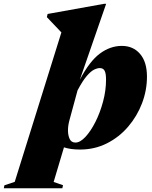

<svg xmlns="http://www.w3.org/2000/svg" viewBox="-152 -767 797 1004"><path d="M177.5 201.5 174 217.5H-132L-129 202L-75 184L169 -597.5L93 -677.5L97 -694L392 -747H403L265.5 -350Q316 -446.5 370.2 -486.8Q424.5 -527 485 -527Q544.5 -527 580.5 -485Q616.5 -443 616.5 -366Q616.5 -295 590.8 -227.2Q565 -159.5 518.2 -104.8Q471.5 -50 407.2 -17.5Q343 15 266.5 15Q217 15 182.5 3.5L128.5 184.5ZM211 -138Q203.5 -110.5 203.5 -85Q203.5 -59.5 212.2 -40.5Q221 -21.5 242.5 -21.5Q267 -21.5 294.8 -51.2Q322.5 -81 347 -129.5Q371.5 -178 387 -236Q402.5 -294 402.5 -350.5Q402.5 -383.5 395 -397.2Q387.5 -411 370 -411Q357 -411 340 -402.8Q323 -394.5 301.5 -369.5Q280 -344.5 253.5 -294.5Z"/></svg>

Font: Newsreader Display ExtraBold
Style: Italic
Weight: 800
Italic angle: -17°
Designer: Hugues Gentile
Foundry: Production Type
Version: Version 1.001